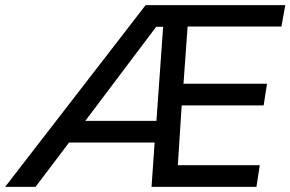

<svg xmlns="http://www.w3.org/2000/svg" viewBox="-70 -725 1127 745"><path d="M-50 0 495 -705H1037L1022 -622H658L642 -400H966L953 -316H635L620 -84H938L925 0H518L530 -172H198L68 0ZM536 -621 261 -256H537L563 -621Z"/></svg>

Font: Mulish SemiBold
Style: Italic
Weight: 600
Italic angle: -9°
Designer: Vernon Adams
Foundry: Vernon Adams
Version: Version 3.603; ttfautohint (v1.8.3)